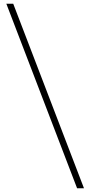

<svg xmlns="http://www.w3.org/2000/svg" viewBox="-20 -811 485 1031"><path d="M394 200 14 -791H51L431 200Z"/></svg>

Font: Nyght Serif
Style: Regular
Weight: 400
Designer: Maksym Kobuzan
Version: Version 0.410